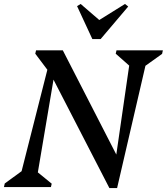

<svg xmlns="http://www.w3.org/2000/svg" viewBox="-54 -944 842 969"><path d="M-34 0 -30 -18 55 -80 185 -592 124 -673 128 -690H263L533 -164L598 -613L530 -673L534 -690H768L764 -672L680 -612L537 5H498L216 -542L137 -74L207 -17L203 0ZM412 -747 335 -913 353 -924 447 -843 577 -924 593 -911 454 -747Z"/></svg>

Font: Platypi
Style: Italic
Weight: 400
Italic angle: -13°
Designer: David Sargent
Foundry: Bolt Cutter Type
Version: Version 1.200; ttfautohint (v1.8.4.7-5d5b)